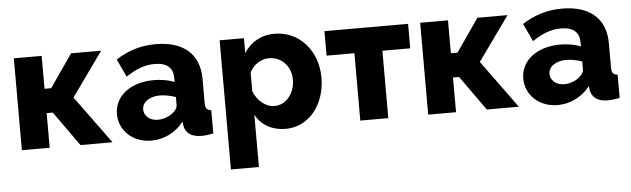

<svg xmlns="http://www.w3.org/2000/svg" viewBox="-48 -708 3594 1093"><g transform="rotate(-5 1749.5 -161.0)"><path d="M56 0H215V-198H250L391 0H574L375 -273L555 -525H383L253 -337H215V-525H56Z M613 -157C613 -62 691 10 796 10C866 10 934 -22 981 -82L984 -59C992 -18 1022 8 1082 8C1099 8 1122 6 1150 0V-133C1125 -135 1116 -146 1116 -178V-315C1116 -458 1024 -535 867 -535C782 -535 708 -512 639 -467L687 -365C744 -403 793 -423 851 -423C922 -423 956 -392 956 -334V-311C925 -324 882 -332 839 -332C706 -332 613 -261 613 -157ZM931 -137C909 -118 875 -105 843 -105C794 -105 764 -136 764 -171C764 -213 807 -242 866 -242C893 -242 928 -235 956 -225V-178C956 -165 946 -149 931 -137Z M1392 -85C1424 -26 1485 10 1564 10C1696 10 1791 -108 1791 -264C1791 -416 1688 -535 1547 -535C1468 -535 1409 -499 1371 -440V-525H1232V213H1392ZM1628 -265C1628 -190 1579 -125 1510 -125C1461 -125 1413 -166 1392 -219V-327C1413 -371 1458 -399 1502 -399C1575 -399 1628 -342 1628 -265Z M1990 0H2150V-385H2309V-525H1831V-385H1990Z M2378 0H2537V-198H2572L2713 0H2896L2697 -273L2877 -525H2705L2575 -337H2537V-525H2378Z M2935 -157C2935 -62 3013 10 3118 10C3188 10 3256 -22 3303 -82L3306 -59C3314 -18 3344 8 3404 8C3421 8 3444 6 3472 0V-133C3447 -135 3438 -146 3438 -178V-315C3438 -458 3346 -535 3189 -535C3104 -535 3030 -512 2961 -467L3009 -365C3066 -403 3115 -423 3173 -423C3244 -423 3278 -392 3278 -334V-311C3247 -324 3204 -332 3161 -332C3028 -332 2935 -261 2935 -157ZM3253 -137C3231 -118 3197 -105 3165 -105C3116 -105 3086 -136 3086 -171C3086 -213 3129 -242 3188 -242C3215 -242 3250 -235 3278 -225V-178C3278 -165 3268 -149 3253 -137Z"/></g></svg>

Font: FIGSv2-sans-serif ExtraBold
Style: Regular
Weight: 800
Designer: Matt McInerney, Pablo Impallari, Rodrigo Fuenzalida,Mirko Velimirovic
Foundry: Matt McInerney, Pablo Impallari, Rodrigo Fuenzalida
Version: Version 4.021;hotconv 1.0.109;makeotfexe 2.5.65596